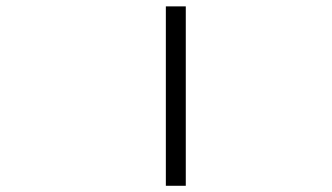

<svg xmlns="http://www.w3.org/2000/svg" viewBox="-20 -645 1040 602"><path d="M500 -625V-62.5H562.5V-625Z"/></svg>

Font: BFUnifontExMono
Style: Regular
Weight: 500
Version: Version 15.0.06